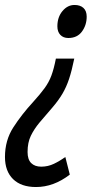

<svg xmlns="http://www.w3.org/2000/svg" viewBox="-67 -563 388 773"><path d="M232 -327Q222 -278 211 -245Q200 -212 184 -185Q168 -158 143 -129Q114 -96 92 -69.5Q70 -43 57 -16Q44 11 44 49Q44 79 58.5 93.5Q73 108 99 108Q126 108 150 96.5Q174 85 196 69L214 140Q149 190 78 190Q18 190 -14.5 158Q-47 126 -47 69Q-47 2 -13.5 -50Q20 -102 66 -152Q95 -184 112.5 -208Q130 -232 140 -259Q150 -286 158 -327ZM233 -543Q256 -543 269 -531Q282 -519 282 -496Q282 -462 263 -436Q244 -410 208 -410Q188 -410 176 -422.5Q164 -435 164 -457Q164 -494 184.5 -518.5Q205 -543 233 -543Z"/></svg>

Font: Noto Sans ExtraCondensed Medium
Style: Italic
Weight: 500
Width: 2
Italic angle: -12°
Designer: Monotype Design Team
Foundry: Monotype Imaging Inc.
Version: Version 2.013; ttfautohint (v1.8.4.7-5d5b)